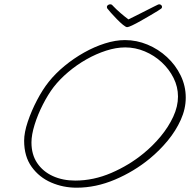

<svg xmlns="http://www.w3.org/2000/svg" viewBox="-20 -828 882 891"><path d="M719 -808Q724 -808 728 -804.5Q732 -801 732 -796Q732 -791 728 -788Q726 -786 711.5 -777Q697 -768 675.5 -755.5Q654 -743 632 -730.5Q610 -718 593 -710Q576 -702 570 -702Q564 -702 550.5 -713Q537 -724 522 -739.5Q507 -755 494.5 -769Q482 -783 477 -790Q476 -792 476 -796Q476 -801 481 -804.5Q486 -808 491 -808Q499 -808 503 -802Q520 -784 540.5 -766.5Q561 -749 576 -738Q591 -745 612.5 -756Q634 -767 656 -778Q678 -789 694.5 -797.5Q711 -806 714 -807Q716 -808 719 -808ZM335 43Q273 43 217.5 19Q162 -5 127 -53.5Q92 -102 92 -175Q92 -213 109 -263.5Q126 -314 152 -363.5Q178 -413 206 -448Q237 -487 279.5 -522Q322 -557 370 -584Q418 -611 467 -626.5Q516 -642 560 -642Q614 -642 664.5 -621Q715 -600 755 -563Q795 -526 818.5 -477.5Q842 -429 842 -375Q842 -323 819 -272Q796 -221 758.5 -175.5Q721 -130 675 -92Q602 -32 513.5 5.5Q425 43 336 43ZM329 10Q414 10 496.5 -25.5Q579 -61 646 -116Q690 -152 726 -195.5Q762 -239 784 -286.5Q806 -334 806 -380Q806 -425 785.5 -466Q765 -507 730.5 -539Q696 -571 652 -589.5Q608 -608 561 -608Q519 -608 472.5 -593Q426 -578 381 -552.5Q336 -527 296.5 -493.5Q257 -460 229 -424Q203 -390 179 -343Q155 -296 140.5 -249Q126 -202 126 -167Q126 -111 152.5 -71.5Q179 -32 225 -11Q271 10 329 10Z"/></svg>

Font: Oooh Baby
Style: Regular
Weight: 400
Designer: Robert E. Leuschke
Foundry: Robert E. Leuschke
Version: Version 1.011; ttfautohint (v1.8.3)